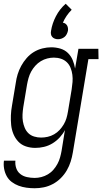

<svg xmlns="http://www.w3.org/2000/svg" viewBox="-21 -780 545 1023"><path d="M164 223Q142 223 120 220Q98 217 78 209.5Q58 202 41.5 189.5Q25 177 15 159Q5 141 1 119.5Q-3 98 0 76H61Q59 97 65.5 116Q72 135 87 147Q102 159 122.5 163.5Q143 168 164 168Q181 168 199 163.5Q217 159 234 149Q251 139 263.5 124.5Q276 110 285 93.5Q294 77 299 59Q304 41 307 24L325 -87Q314 -66 297 -47.5Q280 -29 258.5 -16Q237 -3 213.5 2.5Q190 8 167 8Q141 8 117 0Q93 -8 76.5 -25.5Q60 -43 50.5 -66Q41 -89 38.5 -114Q36 -139 37 -165Q38 -191 43 -218L63 -338Q66 -361 73 -384Q80 -407 92 -429Q104 -451 121 -470.5Q138 -490 159.5 -503Q181 -516 205 -522Q229 -528 252 -528Q277 -528 300.5 -521Q324 -514 340.5 -498Q357 -482 366 -460.5Q375 -439 379 -415L397 -520H503L504 -465H450L367 33Q363 57 355.5 81Q348 105 335 127.5Q322 150 303 169Q284 188 260.5 200.5Q237 213 212.5 218Q188 223 164 223ZM198 -47Q215 -47 233 -51Q251 -55 267.5 -64.5Q284 -74 296.5 -87.5Q309 -101 318.5 -117Q328 -133 333 -150Q338 -167 341 -185L361 -305Q364 -324 365.5 -343.5Q367 -363 364.5 -382Q362 -401 355 -418.5Q348 -436 335 -448.5Q322 -461 304 -467Q286 -473 266 -473Q249 -473 231 -468.5Q213 -464 196.5 -454Q180 -444 167 -429.5Q154 -415 145 -398.5Q136 -382 131 -364Q126 -346 123 -329L103 -209Q100 -189 99 -170Q98 -151 101 -133Q104 -115 111 -98.5Q118 -82 130.5 -70Q143 -58 161 -52.5Q179 -47 198 -47ZM288 -571Q279 -571 271 -574Q263 -577 257.5 -583Q252 -589 250.5 -598Q249 -607 251 -616Q257 -655 277 -693.5Q297 -732 329 -760L361 -728Q346 -713 334 -695.5Q322 -678 314 -659Q322 -658 327.5 -654Q333 -650 336.5 -644Q340 -638 341 -630.5Q342 -623 341 -616Q339 -607 334.5 -598Q330 -589 322.5 -583Q315 -577 306 -574Q297 -571 288 -571Z"/></svg>

Font: Iosevka Curly Slab Light
Style: Italic
Weight: 300
Italic angle: -9°
Monospace: yes
Designer: Belleve Invis
Foundry: Belleve Invis
Version: Version 22.1.2; ttfautohint (v1.8.4)